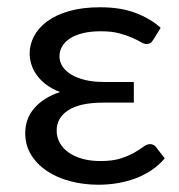

<svg xmlns="http://www.w3.org/2000/svg" viewBox="-20 -505 496 531"><path d="M404.3 -395.5Q399.4 -387.7 395.3 -385.5Q391.1 -383.3 384.8 -383.3Q378.4 -383.3 369.4 -388.7Q360.4 -394 345.7 -400.6Q331.1 -407.2 310.1 -412.8Q289.1 -418.5 258.8 -418.5Q230 -418.5 208.5 -413.1Q187 -407.7 172.9 -398.2Q158.7 -388.7 151.6 -376.2Q144.5 -363.8 144.5 -349.6Q144.5 -334 153.1 -321Q161.6 -308.1 177.5 -298.6Q193.4 -289.1 215.8 -283.7Q238.3 -278.3 266.6 -278.3H350.1V-221.2H266.6Q201.2 -221.2 168.9 -200.2Q136.7 -179.2 136.7 -144Q136.7 -125.5 145.3 -110.1Q153.8 -94.7 169.4 -83.5Q185.1 -72.3 207.5 -65.9Q230 -59.6 257.8 -59.6Q291.5 -59.6 314 -66.9Q336.4 -74.2 351.6 -83Q366.7 -91.8 376.5 -99.1Q386.2 -106.4 395 -106.4Q400.4 -106.4 404.5 -104.2Q408.7 -102.1 411.6 -98.1L435.5 -66.9Q419.4 -47.9 398.4 -33.9Q377.4 -20 353.5 -11.2Q329.6 -2.4 304 1.7Q278.3 5.9 252.9 5.9Q210.9 5.9 174.1 -3.9Q137.2 -13.7 109.6 -32.2Q82 -50.8 65.9 -77.1Q49.8 -103.5 49.8 -136.7Q49.8 -177.7 75.7 -206.8Q101.6 -235.8 146 -250.5Q123 -259.3 107.2 -271.5Q91.3 -283.7 81.3 -297.9Q71.3 -312 66.7 -327.1Q62 -342.3 62 -356.9Q62 -381.8 74.2 -405Q86.4 -428.2 110.6 -446Q134.8 -463.9 171.4 -474.4Q208 -484.9 257.3 -484.9Q314 -484.9 355 -469.2Q396 -453.6 424.3 -428.2Z"/></svg>

Font: Carlito
Style: Regular
Weight: 400
Designer: Lukasz Dziedzic
Foundry: tyPoland Lukasz Dziedzic
Version: Version 1.103; Beta1; all basic design good, some composites